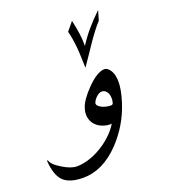

<svg xmlns="http://www.w3.org/2000/svg" viewBox="-350 -816 965 1091"><g transform="rotate(-20 132.5 -270.5)"><path d="M267.1 -177.7Q271.5 -192.9 271.2 -207.8Q271 -222.7 266.4 -234.6Q261.7 -246.6 252.4 -254.2Q243.2 -261.7 229.5 -261.7Q221.7 -261.7 213.1 -257.1Q204.6 -252.4 197 -245.4Q189.5 -238.3 183.6 -230Q177.7 -221.7 175.3 -213.9Q172.4 -205.1 178.7 -197.3Q185.1 -189.5 196.5 -183.1Q208 -176.8 222.9 -173.1Q237.8 -169.4 252.4 -169.4Q264.6 -169.4 267.1 -177.7ZM353 -645.5Q344.2 -636.7 334.5 -624.8Q324.7 -612.8 314.5 -599.4Q304.2 -585.9 294.2 -572Q284.2 -558.1 274.9 -544.9Q266.1 -532.2 255.1 -515.6Q244.1 -499 232.4 -481.9Q220.7 -464.8 209.7 -448.7Q198.7 -432.6 190.4 -420.4Q188.5 -487.8 186.8 -516.4Q185.1 -544.9 184.6 -544.9Q181.6 -574.7 177.2 -600.6Q172.9 -626.5 167.5 -646L209.5 -696.8Q219.2 -654.3 224.9 -614.5Q230.5 -574.7 230 -537.6Q281.2 -619.6 370.1 -704.1ZM317.4 -163.1Q297.4 -100.1 265.1 -45.9Q232.9 8.3 188.5 55.2Q85 163.1 -33.7 163.1Q-120.1 163.1 -156.7 123Q-189.9 86.9 -195.8 2.4L-190.4 0Q-188 13.2 -173.3 28.1Q-158.7 43 -130.9 59.6Q-81.5 89.8 -46.4 89.8Q-11.2 89.8 27.3 77.6Q65.9 65.4 102.3 43.7Q138.7 22 170.2 -7.3Q201.7 -36.6 222.2 -70.8Q220.7 -69.8 217.3 -69.8Q187 -69.8 162.8 -80.3Q138.7 -90.8 123.3 -109.1Q107.9 -127.4 103.5 -152.6Q99.1 -177.7 108.4 -207Q121.6 -250.5 181.6 -312Q213.9 -344.7 240.5 -360.4Q267.1 -376 287.6 -376Q293.5 -376 299.8 -373.3Q306.2 -370.6 311.5 -365.2Q337.4 -340.3 339.6 -290Q341.8 -239.7 317.4 -163.1Z"/></g></svg>

Font: XB Khoramshahr
Style: Italic
Weight: 400
Italic angle: -12°
Designer: Behnam
Foundry: Irmug
Version: Version 8.005 2009